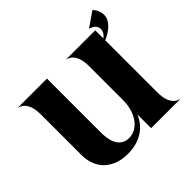

<svg xmlns="http://www.w3.org/2000/svg" viewBox="-168 -850 1035 1035"><g transform="rotate(-45 350.0 -332.0)"><path d="M249.5 10C359.5 10 413.5 -48 437.5 -104V0H659V-1.5C653.5 -1.5 597.5 -11 597.5 -112V-510C631 -524 687 -556.5 690.5 -607C692.5 -634 675.5 -665 663.5 -674L580.5 -616V-615C620.5 -605 624.5 -579 624.5 -568C623.5 -554.5 617.5 -538 597.5 -524.5V-586H376V-584.5C381.5 -584.5 437.5 -575 437.5 -474V-215C437.5 -117 386.5 -46 315.5 -46C280.5 -46 257.5 -65 244.5 -91C231.5 -118 229.5 -151 229.5 -176V-586H8V-584.5C13.5 -584.5 69.5 -575 69.5 -474V-163C69.5 -106 89.5 -63 121.5 -34C154.5 -5 199.5 10 249.5 10Z"/></g></svg>

Font: Beautique Display Medium
Style: Bold
Weight: 900
Designer: Nhat-Quang Ngo
Version: Version 1.100;Glyphs 3.2.3 (3260)